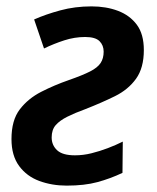

<svg xmlns="http://www.w3.org/2000/svg" viewBox="-20 -572 492 602"><path d="M189 10Q143 10 103.5 -4.5Q64 -19 40 -51.5Q16 -84 16 -136Q16 -195 42 -229Q68 -263 109 -284Q150 -305 196 -321Q239 -336 262.5 -348Q286 -360 295.5 -374.5Q305 -389 305 -410Q305 -430 292 -443Q279 -456 247 -456Q214 -456 181.5 -445.5Q149 -435 118 -420L87 -511Q123 -527 169 -539.5Q215 -552 267 -552Q313 -552 350 -538Q387 -524 409 -494.5Q431 -465 431 -415Q431 -359 406.5 -325Q382 -291 340.5 -270.5Q299 -250 248 -230Q215 -218 191 -206Q167 -194 154.5 -179.5Q142 -165 142 -141Q142 -117 159 -101Q176 -85 215 -85Q241 -85 267 -91.5Q293 -98 318 -107.5Q343 -117 365 -128L364 -30Q326 -12 285.5 -1Q245 10 189 10Z"/></svg>

Font: Noto Sans Display SemiBold
Style: Italic
Weight: 600
Italic angle: -12°
Designer: Monotype Design Team
Foundry: Monotype Imaging Inc.
Version: Version 2.003